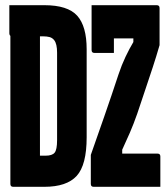

<svg xmlns="http://www.w3.org/2000/svg" viewBox="-20 -720 640 740"><path d="M151 -700Q241 -700 277.5 -659.5Q314 -619 314 -530V-191Q314 -84 275.5 -42Q237 0 151 0H31Q20 0 20 -11V-582Q16 -585 16 -591V-700ZM598 0H341Q330 0 330 -11V-123Q354 -191 382 -271.5Q410 -352 437 -434Q449 -470 464 -501.5Q479 -533 494 -558V-572H419V-516H344Q333 -516 333 -527V-700H584Q595 -700 595 -689V-546Q582 -501 569 -461.5Q556 -422 541.5 -379Q527 -336 509 -282Q495 -242 480.5 -208.5Q466 -175 451 -143V-128H587Q598 -128 598 -117ZM134 -120H156Q181 -120 190.5 -131.5Q200 -143 200 -180V-517Q200 -551 189 -565Q182 -574 171.5 -577Q161 -580 145 -580H134Z"/></svg>

Font: Recursive Mn Lnr St
Style: Bold
Weight: 700
Monospace: yes
Version: Version 1.079;hotconv 1.0.112;makeotfexe 2.5.65598; ttfautoh